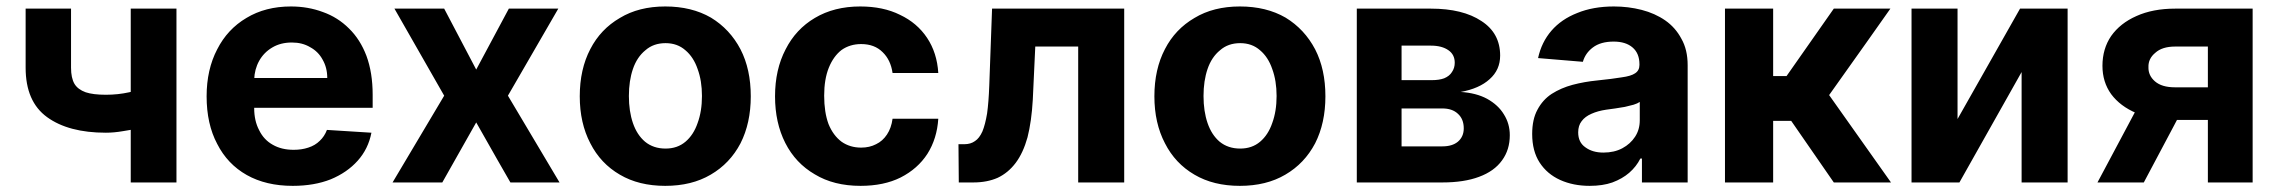

<svg xmlns="http://www.w3.org/2000/svg" viewBox="-20 -573 7152 603"><path d="M534.2 -545.9Q534.2 -409.2 534.2 0Q498 0 390.6 0Q390.6 -136.7 390.6 -545.9Q425.8 -545.9 534.2 -545.9ZM463.9 -305.7Q463.9 -276.4 463.9 -186.5Q446.3 -178.7 420.9 -171.9Q394.5 -165 366.2 -161.1Q337.9 -156.2 312.5 -156.2Q195.3 -156.2 127.9 -205.1Q60.5 -253.9 60.5 -360.4Q60.5 -421.9 60.5 -545.9Q95.7 -545.9 203.1 -545.9Q203.1 -500 203.1 -360.4Q203.1 -328.1 213.9 -309.6Q224.6 -292 249 -283.2Q272.5 -275.4 312.5 -275.4Q350.6 -275.4 385.7 -283.2Q421.9 -291 463.9 -305.7Z M899.4 10.7Q815.4 10.7 754.9 -23.4Q694.3 -57.6 662.1 -121.1Q628.9 -183.6 628.9 -270.5Q628.9 -354.5 662.1 -418Q694.3 -481.4 753.9 -516.6Q813.5 -552.7 893.6 -552.7Q947.3 -552.7 994.1 -535.2Q1041 -518.6 1076.2 -483.4Q1111.3 -449.2 1130.9 -397.5Q1150.4 -344.7 1150.4 -275.4Q1150.4 -261.7 1150.4 -234.4Q1035.2 -234.4 689.5 -234.4Q689.5 -257.8 689.5 -328.1Q769.5 -328.1 1007.8 -328.1Q1007.8 -360.4 993.2 -385.7Q979.5 -411.1 954.1 -424.8Q929.7 -439.5 896.5 -439.5Q861.3 -439.5 835 -423.8Q808.6 -408.2 793.9 -381.8Q779.3 -355.5 778.3 -323.2Q778.3 -293 778.3 -233.4Q778.3 -193.4 793.9 -164.1Q808.6 -133.8 836.9 -118.2Q864.3 -102.5 902.3 -102.5Q927.7 -102.5 948.2 -109.4Q969.7 -116.2 984.4 -130.9Q999 -144.5 1006.8 -165Q1053.7 -162.1 1146.5 -156.2Q1136.7 -105.5 1103.5 -68.4Q1070.3 -31.2 1018.6 -9.8Q966.8 10.7 899.4 10.7Z M1375 -545.9Q1400.4 -498 1475.6 -354.5Q1501 -402.3 1578.1 -545.9Q1617.2 -545.9 1733.4 -545.9Q1693.4 -477.5 1575.2 -272.5Q1616.2 -204.1 1737.3 0Q1699.2 0 1583 0Q1555.7 -46.9 1475.6 -188.5Q1449.2 -141.6 1369.1 0Q1330.1 0 1212.9 0Q1253.9 -68.4 1375 -272.5Q1335.9 -340.8 1218.8 -545.9Q1257.8 -545.9 1375 -545.9Z M2069.3 10.7Q1986.3 10.7 1926.8 -24.4Q1866.2 -59.6 1834 -123Q1800.8 -186.5 1800.8 -270.5Q1800.8 -355.5 1834 -418.9Q1866.2 -481.4 1926.8 -516.6Q1986.3 -552.7 2069.3 -552.7Q2152.3 -552.7 2212.9 -517.6Q2272.5 -481.4 2305.7 -418Q2337.9 -355.5 2337.9 -270.5Q2337.9 -186.5 2305.7 -123Q2272.5 -59.6 2211.9 -24.4Q2152.3 10.7 2069.3 10.7ZM2070.3 -106.4Q2107.4 -106.4 2132.8 -127.9Q2158.2 -149.4 2170.9 -186.5Q2184.6 -223.6 2184.6 -271.5Q2184.6 -319.3 2170.9 -356.4Q2158.2 -393.6 2132.8 -415Q2107.4 -437.5 2070.3 -437.5Q2032.2 -437.5 2006.8 -415Q1980.5 -393.6 1967.8 -356.4Q1955.1 -319.3 1955.1 -271.5Q1955.1 -223.6 1967.8 -186.5Q1980.5 -149.4 2005.9 -127.9Q2032.2 -106.4 2070.3 -106.4Z M2682.6 10.7Q2598.6 10.7 2539.1 -25.4Q2478.5 -60.5 2446.3 -124Q2414.1 -187.5 2414.1 -270.5Q2414.1 -354.5 2447.3 -418Q2479.5 -481.4 2539.1 -516.6Q2599.6 -552.7 2681.6 -552.7Q2753.9 -552.7 2806.6 -526.4Q2860.4 -501 2891.6 -454.1Q2922.9 -407.2 2926.8 -343.8Q2878.9 -343.8 2783.2 -343.8Q2777.3 -384.8 2752 -409.2Q2726.6 -434.6 2684.6 -434.6Q2649.4 -434.6 2623 -416Q2597.7 -396.5 2583 -360.4Q2568.4 -324.2 2568.4 -272.5Q2568.4 -220.7 2582 -183.6Q2596.7 -147.5 2623 -127.9Q2649.4 -109.4 2684.6 -109.4Q2710.9 -109.4 2731.4 -120.1Q2752 -129.9 2765.6 -150.4Q2779.3 -170.9 2783.2 -200.2Q2831.1 -200.2 2926.8 -200.2Q2922.9 -137.7 2892.6 -89.8Q2862.3 -43 2808.6 -15.6Q2755.9 10.7 2682.6 10.7Z M2991.2 0Q2991.2 -30.3 2990.2 -120.1Q2995.1 -120.1 3008.8 -120.1Q3028.3 -120.1 3042 -129.9Q3055.7 -138.7 3065.4 -160.2Q3074.2 -181.6 3080.1 -216.8Q3085 -252 3086.9 -303.7Q3089.8 -384.8 3095.7 -545.9Q3199.2 -545.9 3510.7 -545.9Q3510.7 -409.2 3510.7 0Q3474.6 0 3366.2 0Q3366.2 -106.4 3366.2 -426.8Q3333 -426.8 3231.4 -426.8Q3229.5 -384.8 3223.6 -259.8Q3219.7 -191.4 3207 -141.6Q3193.4 -92.8 3169.9 -61.5Q3146.5 -30.3 3113.3 -14.6Q3080.1 0 3037.1 0Q3021.5 0 2991.2 0Z M3874 10.7Q3791 10.7 3731.4 -24.4Q3670.9 -59.6 3638.7 -123Q3605.5 -186.5 3605.5 -270.5Q3605.5 -355.5 3638.7 -418.9Q3670.9 -481.4 3731.4 -516.6Q3791 -552.7 3874 -552.7Q3957 -552.7 4017.6 -517.6Q4077.1 -481.4 4110.4 -418Q4142.6 -355.5 4142.6 -270.5Q4142.6 -186.5 4110.4 -123Q4077.1 -59.6 4016.6 -24.4Q3957 10.7 3874 10.7ZM3875 -106.4Q3912.1 -106.4 3937.5 -127.9Q3962.9 -149.4 3975.6 -186.5Q3989.3 -223.6 3989.3 -271.5Q3989.3 -319.3 3975.6 -356.4Q3962.9 -393.6 3937.5 -415Q3912.1 -437.5 3875 -437.5Q3836.9 -437.5 3811.5 -415Q3785.2 -393.6 3772.5 -356.4Q3759.8 -319.3 3759.8 -271.5Q3759.8 -223.6 3772.5 -186.5Q3785.2 -149.4 3810.5 -127.9Q3836.9 -106.4 3875 -106.4Z M4241.2 0Q4241.2 -136.7 4241.2 -545.9Q4298.8 -545.9 4473.6 -545.9Q4574.2 -545.9 4632.8 -506.8Q4691.4 -468.8 4691.4 -398.4Q4691.4 -353.5 4658.2 -324.2Q4626 -294.9 4567.4 -284.2Q4616.2 -281.2 4650.4 -262.7Q4685.5 -243.2 4703.1 -213.9Q4721.7 -184.6 4721.7 -148.4Q4721.7 -102.5 4697.3 -69.3Q4672.9 -35.2 4625 -17.6Q4578.1 0 4509.8 0Q4419.9 0 4241.2 0ZM4381.8 -113.3Q4414.1 -113.3 4509.8 -113.3Q4541 -113.3 4558.6 -127.9Q4577.1 -143.6 4577.1 -169.9Q4577.1 -199.2 4558.6 -215.8Q4541 -232.4 4509.8 -232.4Q4466.8 -232.4 4381.8 -232.4Q4381.8 -202.1 4381.8 -113.3ZM4381.8 -321.3Q4405.3 -321.3 4476.6 -321.3Q4500 -321.3 4515.6 -327.1Q4532.2 -334 4540 -346.7Q4548.8 -359.4 4548.8 -376Q4548.8 -401.4 4529.3 -415Q4508.8 -429.7 4473.6 -429.7Q4443.4 -429.7 4381.8 -429.7Q4381.8 -402.3 4381.8 -321.3Z M4972.7 10.7Q4920.9 10.7 4879.9 -7.8Q4838.9 -26.4 4815.4 -62.5Q4792 -98.6 4792 -152.3Q4792 -198.2 4808.6 -228.5Q4825.2 -259.8 4853.5 -278.3Q4882.8 -296.9 4918.9 -306.6Q4956.1 -316.4 4996.1 -320.3Q5043.9 -325.2 5073.2 -330.1Q5102.5 -334 5115.2 -342.8Q5128.9 -351.6 5128.9 -369.1Q5128.9 -370.1 5128.9 -371.1Q5128.9 -405.3 5107.4 -423.8Q5085.9 -442.4 5047.9 -442.4Q5006.8 -442.4 4982.4 -423.8Q4959 -406.2 4951.2 -378.9Q4904.3 -382.8 4810.5 -390.6Q4821.3 -440.4 4852.5 -476.6Q4883.8 -512.7 4933.6 -532.2Q4983.4 -552.7 5048.8 -552.7Q5093.8 -552.7 5135.7 -542Q5177.7 -531.2 5210 -508.8Q5242.2 -486.3 5260.7 -451.2Q5280.3 -417 5280.3 -368.2Q5280.3 -245.1 5280.3 0Q5244.1 0 5136.7 0Q5136.7 -18.6 5136.7 -75.2Q5135.7 -75.2 5131.8 -75.2Q5119.1 -49.8 5096.7 -30.3Q5075.2 -11.7 5043.9 0Q5013.7 10.7 4972.7 10.7ZM5015.6 -93.8Q5049.8 -93.8 5075.2 -107.4Q5100.6 -121.1 5115.2 -143.6Q5129.9 -166 5129.9 -195.3Q5129.9 -213.9 5129.9 -252.9Q5123 -248 5110.4 -244.1Q5097.7 -241.2 5083 -237.3Q5067.4 -234.4 5052.7 -232.4Q5037.1 -230.5 5024.4 -228.5Q4998 -224.6 4978.5 -215.8Q4958 -207 4947.3 -192.4Q4936.5 -178.7 4936.5 -157.2Q4936.5 -126 4959 -110.4Q4981.4 -93.8 5015.6 -93.8Z M5397.5 0Q5397.5 -136.7 5397.5 -545.9Q5435.5 -545.9 5548.8 -545.9Q5548.8 -492.2 5548.8 -334Q5559.6 -334 5590.8 -334Q5627.9 -386.7 5739.3 -545.9Q5784.2 -545.9 5917 -545.9Q5869.1 -477.5 5724.6 -274.4Q5773.4 -206.1 5918.9 0Q5874 0 5739.3 0Q5706.1 -48.8 5605.5 -193.4Q5590.8 -193.4 5548.8 -193.4Q5548.8 -145.5 5548.8 0Q5510.7 0 5397.5 0Z M6127.9 -199.2Q6176.8 -286.1 6324.2 -545.9Q6361.3 -545.9 6473.6 -545.9Q6473.6 -409.2 6473.6 0Q6437.5 0 6329.1 0Q6329.1 -86.9 6329.1 -346.7Q6280.3 -259.8 6133.8 0Q6095.7 0 5983.4 0Q5983.4 -136.7 5983.4 -545.9Q6019.5 -545.9 6127.9 -545.9Q6127.9 -459 6127.9 -199.2Z M6914.1 0Q6914.1 -106.4 6914.1 -426.8Q6888.7 -426.8 6811.5 -426.8Q6770.5 -426.8 6749 -407.2Q6726.6 -388.7 6727.5 -362.3Q6726.6 -335.9 6748 -317.4Q6769.5 -298.8 6810.5 -298.8Q6862.3 -298.8 6964.8 -298.8Q6964.8 -273.4 6964.8 -196.3Q6925.8 -196.3 6810.5 -196.3Q6740.2 -196.3 6689.5 -217.8Q6638.7 -239.3 6610.4 -277.3Q6583 -315.4 6583 -366.2Q6583 -419.9 6610.4 -460Q6638.7 -500 6689.5 -522.5Q6741.2 -545.9 6811.5 -545.9Q6892.6 -545.9 7054.7 -545.9Q7054.7 -409.2 7054.7 0Q7019.5 0 6914.1 0ZM6567.4 0Q6605.5 -71.3 6718.8 -284.2Q6754.9 -284.2 6863.3 -284.2Q6826.2 -212.9 6712.9 0Q6675.8 0 6567.4 0Z"/></svg>

Font: DeepSea
Style: Bold
Weight: 700
Designer: Stem
Version: Version 3.019;git-0a5106e0b